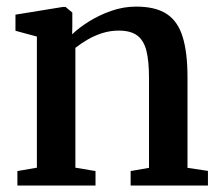

<svg xmlns="http://www.w3.org/2000/svg" viewBox="-20 -576 683 596"><path d="M94.5 -55.5V-462.5L28 -480.5V-530.5L175.5 -554.5H183.5L204.5 -537V-497L204 -469.5Q224.5 -489.5 256 -509.2Q287.5 -529 325.2 -542.2Q363 -555.5 402.5 -555.5Q463 -555.5 497.8 -532.5Q532.5 -509.5 547.2 -461Q562 -412.5 562 -337V-55L625.5 -45.5V0H385.5V-45L442.5 -55V-335.5Q442.5 -385 434.8 -417.2Q427 -449.5 406.8 -465.2Q386.5 -481 348.5 -481Q322 -481 297.5 -473.2Q273 -465.5 251.8 -453Q230.5 -440.5 214 -427.5V-55.5L276.5 -45V0H34V-45Z"/></svg>

Font: Merriweather 48pt SemiBold
Style: Regular
Weight: 600
Version: Version 2.100